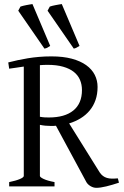

<svg xmlns="http://www.w3.org/2000/svg" viewBox="-20 -903 601 930"><path d="M24.4 0V-21Q57.6 -27.8 76.4 -35.9Q95.2 -43.9 95.2 -50.8V-580.6Q78.1 -578.1 60.3 -575.4Q42.5 -572.8 24.4 -570.3L20 -600.6Q43 -606.4 66.4 -611.6Q89.8 -616.7 115.2 -620.8Q140.6 -625 168.7 -627.4Q196.8 -629.9 229 -629.9Q285.6 -629.9 327.6 -618.7Q369.6 -607.4 397.5 -587.4Q425.3 -567.4 439 -540.3Q452.6 -513.2 452.6 -481.9Q452.6 -446.8 442.6 -418.2Q432.6 -389.6 414.3 -367.7Q396 -345.7 370.6 -330.1Q345.2 -314.5 314.9 -305.2L462.9 -67.9Q470.2 -57.1 478.8 -50.8Q487.3 -44.4 497.8 -41.3Q508.3 -38.1 521.2 -37.8Q534.2 -37.6 550.8 -39.1L556.2 -18.1Q523.9 -7.3 494.9 -0.2Q465.8 6.8 446.8 6.8Q432.6 6.8 419.2 -1Q405.8 -8.8 398.9 -20L251 -293.9Q244.6 -293 238.3 -293H225.1Q212.4 -293 199.7 -294.2Q187 -295.4 173.3 -298.3V-50.8Q173.3 -44.9 190.9 -36.4Q208.5 -27.8 244.1 -21V0ZM210.9 -588.9Q192.4 -588.9 173.3 -587.4V-337.4Q186.5 -335 196.3 -334.5Q206.1 -334 216.8 -334Q293.9 -334 335.4 -367.9Q377 -401.9 377 -466.8Q377 -493.7 367.4 -516.1Q357.9 -538.6 337.6 -554.7Q317.4 -570.8 285.9 -579.8Q254.4 -588.9 210.9 -588.9ZM68.4 -851.1 79.1 -871.1Q84.5 -873 91.8 -874.8Q99.1 -876.5 107.2 -878.2Q115.2 -879.9 123.3 -881.1Q131.3 -882.3 137.2 -883.3L223.1 -680.7Q214.4 -674.8 209.5 -672.1Q204.6 -669.4 195.3 -667.5ZM210.4 -851.1 221.2 -871.1Q226.1 -873 233.6 -874.8Q241.2 -876.5 249.3 -878.2Q257.3 -879.9 265.4 -881.1Q273.4 -882.3 279.3 -883.3L365.2 -680.7Q355.5 -674.8 350.6 -672.1Q345.7 -669.4 337.4 -667.5Z"/></svg>

Font: Gentium Plus Eur
Style: Regular
Weight: 400
Designer: J. Victor Gaultney, Annie Olsen, Iska Routamaa, Becca Hirsbrunner
Foundry: SIL International
Version: Version 5.000